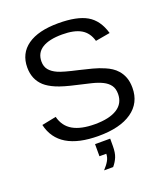

<svg xmlns="http://www.w3.org/2000/svg" viewBox="-161 -810 989 1135"><g transform="rotate(-20 333.5 -243.0)"><path d="M621.1 -189.9Q621.1 -94.7 546.6 -42.5Q472.2 9.8 336.9 9.8Q85.4 9.8 45.4 -165L135.7 -183.1Q151.4 -121.1 202.1 -92Q252.9 -63 340.3 -63Q430.7 -63 479.7 -94Q528.8 -125 528.8 -185.1Q528.8 -218.8 513.4 -239.7Q498 -260.7 470.2 -274.4Q442.4 -288.1 403.8 -297.4Q365.2 -306.6 318.4 -317.4Q236.8 -335.4 194.6 -353.5Q152.3 -371.6 127.9 -393.6Q77.6 -439.5 77.6 -514.2Q77.6 -602.5 145.3 -650.4Q212.9 -698.2 338.9 -698.2Q456.1 -698.2 518.1 -662.4Q580.1 -626.5 605 -540L513.2 -523.9Q498 -578.6 455.6 -603.3Q413.1 -627.9 337.9 -627.9Q255.4 -627.9 211.9 -600.6Q168.5 -573.2 168.5 -519Q168.5 -487.3 185.3 -466.6Q202.1 -445.8 233.9 -431.6Q263.7 -417.5 360.4 -396Q399.9 -386.7 438.5 -376.7Q477.1 -366.7 511.2 -351.6Q531.2 -343.3 549.6 -331.3Q567.9 -319.3 581.5 -303.7Q600.1 -283.2 610.6 -255.4Q621.1 -227.5 621.1 -189.9ZM394.5 94.2Q394.5 136.7 383.8 162.8Q373 189 353.5 211.9H296.4Q318.4 188.5 330.3 167.5Q342.3 146.5 342.3 124H299.3V47.9H394.5Z"/></g></svg>

Font: Arimo Nerd Font
Style: Regular
Weight: 400
Designer: Steve Matteson
Foundry: Monotype Imaging Inc.
Version: Version 1.33;Nerd Fonts 3.2.1